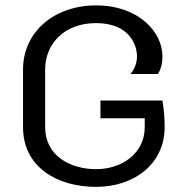

<svg xmlns="http://www.w3.org/2000/svg" viewBox="-20 -687 707 723"><path d="M341.7 -666.7C185.8 -666.7 66.7 -568.3 66.7 -425V-208.3C66.7 -56.7 196.7 16.7 341.7 16.7C486.7 16.7 600 -70.8 600 -208.3C600 -265 591.7 -308.3 591.7 -308.3H358.3V-241.7H525V-208.3C525 -109.2 439.2 -50 341.7 -50C244.2 -50 150 -100.8 150 -208.3V-425C150 -520.8 220.8 -600 341.7 -600C465.8 -600 495.8 -519.2 495.8 -475C495.8 -453.3 488.3 -427.5 470.8 -408.3H575C587.5 -429.2 591.7 -451.7 591.7 -475C591.7 -566.7 501.7 -666.7 341.7 -666.7Z"/></svg>

Font: BoonHome
Style: Book
Weight: 400
Designer: Sungsit Sawaiwan
Foundry: Sungsit Sawaiwan
Version: Version 0.2